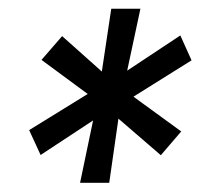

<svg xmlns="http://www.w3.org/2000/svg" viewBox="-20 -772 447 428"><path d="M223.5 -364.5H158.5L187.5 -503.5L70.5 -426.5L45 -482L175.5 -562.5L72.5 -638.5L118.5 -691.5L207 -612.5L228 -752.5H293L263.5 -614.5L382 -693L407 -637.5L277.5 -556.5L384 -479L338.5 -426L244 -507.5Z"/></svg>

Font: Cabin Condensed SemiBold
Style: Italic
Weight: 600
Width: 3
Italic angle: -10°
Designer: Pablo Impallari
Foundry: Pablo Impallari. http://www.impallari.com Igino Marini. http://www.ikern.com
Version: Version 3.001; ttfautohint (v1.8.3)